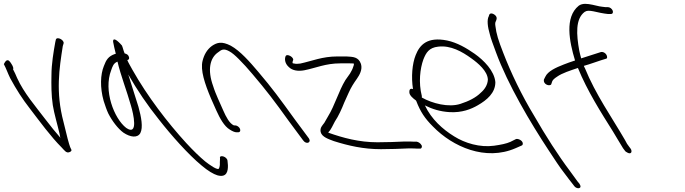

<svg xmlns="http://www.w3.org/2000/svg" viewBox="-188 -766 3569 1000"><path d="M-135 -359C-103 -300 -71 -250 -32 -200C21 -131 76 -55 133 2C147 16 157 34 175 26C184 22 187 17 182 10C179 5 176 -3 172 -16C160 -56 155 -85 143 -130C101 -287 121 -410 139 -526L143 -539C149 -557 109 -578 103 -560L100 -547C91 -497 80 -433 80 -374C79 -326 79 -270 87 -218C94 -174 112 -114 122 -70C124 -63 124 -55 127 -48L89 -93C75 -110 61 -129 45 -149C-4 -214 -63 -281 -99 -360C-106 -376 -112 -391 -120 -405C-115 -414 -126 -430 -135 -443C-153 -467 -164 -438 -168 -432C-156 -410 -147 -383 -135 -359Z M376 -175C396 -136 426 -96 455 -75C491 -51 528 -46 543 -73C558 -102 548 -156 533 -210C516 -265 497 -323 480 -378C527 -296 579 -219 640 -143C705 -60 792 38 862 96C895 124 924 141 944 147C994 161 1000 124 999 94L997 72C996 49 952 37 958 59L957 80C958 93 956 103 953 110C949 126 900 90 881 75C852 51 819 19 782 -21C685 -127 579 -265 502 -402C492 -421 481 -438 475 -453C484 -455 487 -461 483 -471C480 -480 473 -485 461 -488C454 -505 452 -518 447 -529C421 -559 400 -572 401 -549C403 -538 410 -504 415 -486C414 -485 412 -485 411 -485C376 -473 365 -454 353 -422C335 -378 332 -311 352 -240C360 -216 367 -194 376 -175ZM391 -400C398 -420 403 -437 424 -445C440 -375 473 -291 494 -216C507 -173 534 -55 469 -100C406 -149 350 -295 391 -400Z M939 -190C957 -150 980 -108 1009 -91C1023 -82 1035 -77 1044 -77H1052C1062 -77 1066 -85 1062 -95C1058 -105 1046 -113 1036 -113H1030C1007 -123 989 -158 975 -190L947 -253C938 -274 929 -295 922 -318C892 -401 904 -465 950 -495C965 -507 977 -515 1006 -499C1021 -491 1037 -477 1056 -458C1078 -436 1102 -410 1127 -380C1200 -294 1239 -243 1318 -133L1390 -36C1407 -11 1435 -23 1421 -45L1349 -142C1268 -254 1231 -305 1157 -392C1113 -444 1063 -501 1014 -528C967 -552 943 -545 916 -527C890 -508 875 -481 867 -449C855 -401 878 -331 911 -253Z M1316 -417C1335 -398 1365 -394 1397 -400C1458 -412 1507 -436 1585 -436H1631C1640 -436 1650 -436 1655 -435C1656 -430 1654 -423 1651 -416C1648 -405 1641 -394 1635 -383L1611 -349C1576 -292 1556 -217 1520 -159C1512 -146 1506 -135 1501 -126C1490 -111 1478 -101 1482 -79C1488 -52 1525 -41 1551 -31C1627 -7 1705 11 1796 11C1845 11 1895 9 1938 7C1960 7 1975 7 1984 8H1997C2007 10 2012 0 2008 -9C2002 -20 1992 -26 1983 -28H1969C1960 -29 1943 -29 1920 -29C1877 -27 1827 -25 1778 -25C1682 -25 1598 -48 1522 -75L1523 -78C1538 -93 1544 -112 1556 -133C1575 -161 1592 -199 1605 -232L1628 -283C1641 -312 1654 -332 1671 -356C1684 -375 1701 -403 1692 -433C1679 -470 1651 -470 1616 -472H1569C1490 -472 1437 -448 1376 -435C1363 -433 1352 -433 1345 -435C1342 -435 1338 -436 1336 -437V-439C1334 -443 1338 -448 1338 -451C1347 -466 1305 -491 1299 -472C1294 -459 1295 -436 1316 -417Z M1944 -287C1943 -270 1964 -253 1978 -243L1980 -240C2002 -183 2025 -149 2067 -107C2170 -1 2341 74 2497 6L2529 -8C2534 -10 2535 -14 2535 -18C2535 -34 2511 -45 2500 -42L2470 -27C2450 -18 2421 -12 2385 -7C2312 3 2234 -20 2177 -56C2117 -93 2059 -145 2025 -217C2063 -198 2104 -185 2153 -182C2218 -178 2267 -198 2301 -218C2348 -245 2392 -282 2392 -338C2387 -397 2332 -452 2284 -486C2241 -516 2193 -544 2141 -555C2037 -576 1998 -532 1977 -479C1959 -434 1953 -366 1963 -302C1946 -308 1944 -296 1944 -287ZM2009 -258V-266C1991 -336 2000 -409 2017 -456C2031 -492 2047 -518 2094 -523C2159 -531 2219 -497 2267 -462C2302 -437 2351 -396 2353 -352C2352 -324 2336 -300 2316 -283C2291 -258 2254 -239 2210 -225C2149 -205 2064 -227 2009 -258Z M2669 16C2702 66 2727 105 2750 134C2772 163 2785 181 2792 189L2802 202C2813 220 2849 220 2830 191L2820 179C2814 170 2801 152 2780 124C2719 43 2655 -57 2594 -163C2529 -270 2473 -387 2433 -491C2408 -555 2397 -589 2392 -632C2390 -644 2392 -652 2395 -656L2398 -665C2404 -683 2381 -696 2371 -696C2361 -696 2360 -689 2358 -682C2347 -663 2352 -625 2363 -588C2368 -566 2380 -535 2395 -494C2457 -325 2576 -125 2669 16Z M2672 -322C2677 -322 2682 -324 2683 -327L2688 -342C2691 -350 2700 -358 2714 -367C2739 -385 2783 -399 2822 -412C2871 -292 2943 -179 3004 -82C3021 -55 3042 -17 3057 6L3066 18C3069 23 3074 26 3080 29C3100 40 3106 23 3097 9L3088 -3C3082 -10 3074 -22 3067 -37C2998 -156 2914 -274 2858 -412C2856 -415 2854 -419 2853 -423C2886 -432 2925 -447 2942 -452L2968 -460C2973 -461 2974 -464 2974 -468C2974 -484 2957 -498 2942 -495L2917 -487C2900 -482 2872 -473 2839 -462C2835 -475 2832 -489 2829 -502C2814 -586 2808 -667 2857 -704C2863 -708 2870 -710 2876 -710C2884 -710 2894 -709 2903 -707C2924 -702 2957 -695 2979 -693H2993C3003 -693 3007 -701 3003 -711C2999 -721 2988 -729 2977 -729H2964C2956 -730 2945 -731 2934 -733C2911 -738 2883 -746 2860 -746C2848 -746 2835 -743 2826 -736C2752 -676 2777 -550 2807 -451C2786 -444 2765 -437 2748 -430C2707 -414 2665 -395 2652 -366L2645 -352C2641 -334 2658 -322 2672 -322Z"/></svg>

Font: Stray Cat
Style: OpSuObl
Weight: 400
Version: Version 1.0